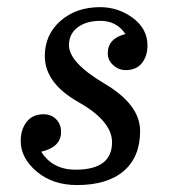

<svg xmlns="http://www.w3.org/2000/svg" viewBox="-20 -516 485 548"><path d="M199.7 12.2Q130.4 12.2 84.7 -26.4Q39.1 -64.9 39.1 -113.8Q39.1 -146 55.9 -168Q72.8 -189.9 104 -189.9Q126.5 -189.9 140.4 -175.5Q154.3 -161.1 154.3 -139.2Q154.3 -96.2 97.7 -83Q129.9 -31.7 195.8 -31.7Q299.8 -31.7 299.8 -109.9Q299.8 -170.4 203.9 -224.6Q107.9 -278.8 107.9 -356Q107.9 -417 152.6 -456.3Q197.3 -495.6 265.6 -495.6Q317.9 -495.6 359.4 -464.6Q400.9 -433.6 400.9 -386.7Q400.9 -355.5 384.8 -335.7Q368.7 -315.9 338.9 -315.9Q318.4 -315.9 303 -330.1Q287.6 -344.2 287.6 -363.8Q287.6 -406.2 337.9 -418.9Q313 -456.5 266.6 -456.5Q226.1 -456.5 201.4 -437.7Q176.8 -418.9 176.8 -387.2Q176.8 -337.4 278.3 -277.3Q379.9 -217.3 379.9 -142.1Q379.9 -67.9 333 -27.8Q286.1 12.2 199.7 12.2Z"/></svg>

Font: Munson
Style: Italic
Weight: 400
Italic angle: -12°
Designer: Paul James MIller
Foundry: High-Logic / Made with FontCreator
Version: Version 2.10;May 5, 2019;FontCreator 11.5.0.2430 64-bit